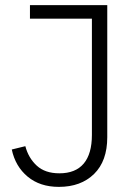

<svg xmlns="http://www.w3.org/2000/svg" viewBox="-20 -718 533 750"><path d="M399 -698V-182Q399 -89 347.5 -38.5Q296 12 210 12Q136 12 88 -28Q40 -68 26 -134L79 -147Q91 -101 123.5 -71Q156 -41 212 -41Q275 -41 307 -79Q339 -117 339 -191V-645H97V-698Z"/></svg>

Font: IBM Plex Sans Hebrew Light
Style: Regular
Weight: 300
Designer: Mike Abbink, Paul van der Laan, Pieter van Rosmalen, Yanek Iontef
Foundry: Bold Monday
Version: Version 1.2